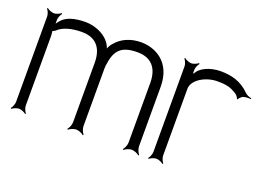

<svg xmlns="http://www.w3.org/2000/svg" viewBox="-73 -608 1097 796"><g transform="rotate(20 475.5 -210.0)"><path d="M19 9 22 12C27 7 42 0 53 0C63 0 78 7 83 12L86 9C81 4 74 -11 74 -22V-329C74 -332 73 -344 72 -350C76 -351 81 -354 84 -356C104 -376 140 -388 190 -388C231 -388 282 -370 282 -286V-23C282 -12 275 4 269 10L272 13C278 7 294 0 305 0C316 0 332 7 338 13L341 10C335 4 328 -12 328 -23V-280C328 -281 330 -288 329 -288C329 -288 326 -286 326 -286C326 -286 329 -291 329 -291C337 -359 361 -388 435 -388C476 -388 527 -370 527 -286V-23C527 -12 520 4 514 10L517 13C523 7 539 0 550 0C561 0 577 7 583 13L586 10C580 4 573 -12 573 -23V-286C573 -396 496 -432 435 -432C390 -432 351 -416 325 -385C319 -379 312 -368 309 -359C293 -408 234 -432 190 -432C138 -432 102 -420 83 -395C81 -392 77 -387 74 -383V-400C74 -410 81 -425 86 -430L83 -433C78 -428 63 -421 53 -421C42 -421 27 -428 22 -433L19 -430C24 -425 31 -410 31 -400V-22C31 -11 24 4 19 9Z M625 9 628 12C633 7 648 0 659 0C669 0 684 7 689 12L692 9C687 4 680 -11 680 -22V-316C680 -357 737 -388 786 -388C829 -388 846 -383 874 -365C879 -362 887 -351 887 -347L891 -346C891 -351 902 -360 907 -363C917 -367 934 -367 942 -366V-370C934 -371 920 -376 913 -384C876 -421 833 -432 786 -432C738 -432 695 -412 683 -384L680 -386V-400C680 -410 687 -425 692 -430L689 -433C684 -428 669 -421 659 -421C648 -421 633 -428 628 -433L625 -430C630 -425 637 -410 637 -400V-22C637 -11 630 4 625 9Z"/></g></svg>

Font: Armata Saber
Style: Rg
Weight: 400
Designer: Jasper
Foundry: Cannot Into Space Fonts
Version: Version 0.970